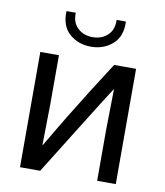

<svg xmlns="http://www.w3.org/2000/svg" viewBox="-81 -786 731 853"><g transform="rotate(10 284.0 -359.5)"><path d="M67 0V-520H151V-299L148 -115H150Q195 -192 234.5 -257Q274 -322 314 -385.5Q354 -449 400 -520H499V0H415V-231L418 -412H416Q376 -350 308.5 -241.5Q241 -133 158 0ZM284 -582Q226 -582 186.5 -617Q147 -652 150 -719H192Q190 -675 216.5 -650Q243 -625 284 -625Q325 -625 351.5 -650Q378 -675 376 -719H418Q421 -652 381 -617Q341 -582 284 -582Z"/></g></svg>

Font: Murecho
Style: Regular
Weight: 400
Designer: Neil Summerour
Foundry: Positype
Version: Version 1.010; ttfautohint (v1.8.3)